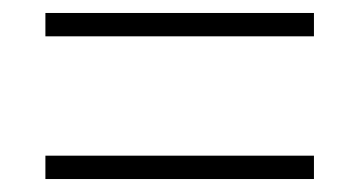

<svg xmlns="http://www.w3.org/2000/svg" viewBox="-20 -413 554 296"><path d="M50 -173H464V-137H50ZM50 -393H464V-357H50Z"/></svg>

Font: Moderustic Med
Style: Regular
Weight: 500
Designer: Tural Alisoy
Foundry: TAFT Foundry
Version: Version 2.110